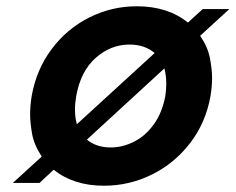

<svg xmlns="http://www.w3.org/2000/svg" viewBox="-20 -583 751 612"><path d="M618 -469Q643 -432 649.5 -396Q656 -360 656 -335Q656 -307 651 -277Q636 -192 586 -127Q536 -62 464 -26.5Q392 9 311 9Q215 9 151 -42L106 0H21L113 -84Q88 -122 82 -158Q76 -194 76 -218Q76 -246 81 -277Q96 -362 145 -427Q194 -492 265 -527.5Q336 -563 416 -563Q515 -563 579 -511L626 -554H711ZM223 -277Q219 -254 219 -234Q219 -208 225 -187L473 -414Q441 -441 393 -441Q333 -441 285 -398.5Q237 -356 223 -277ZM507 -277Q510 -298 510 -316Q510 -342 504 -365L257 -138Q287 -113 333 -113Q371 -113 407.5 -131.5Q444 -150 470.5 -187Q497 -224 507 -277Z"/></svg>

Font: Fz Poppins SemBd
Style: Italic
Weight: 600
Italic angle: -10°
Designer: Ninad Kale (Devanagari), Jonny Pinhorn (Latin)
Foundry: Indian Type Foundry
Version: Vit hóa bi Vntype.Com & FontZin.Com